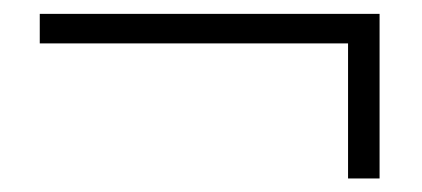

<svg xmlns="http://www.w3.org/2000/svg" viewBox="-20 -443 620 282"><path d="M38.4 -379.3V-422.6H537.5V-180.9H491.2V-393.4L504.5 -379.3Z"/></svg>

Font: Noto Serif HK ExtraLight
Style: Regular
Weight: 200
Designer: Ryoko NISHIZUKA 西塚涼子 (kana & ideographs); Frank Grießhammer (Latin, Greek & Cyrillic); Wenlong ZHANG 张文龙 (bopomofo); San
Foundry: Adobe
Version: Version 2.002-H1;hotconv 1.1.0;makeotfexe 2.6.0